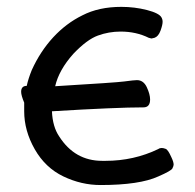

<svg xmlns="http://www.w3.org/2000/svg" viewBox="-20 -511 562 554"><path d="M270 22.9Q214.8 22.9 162.8 -2Q110.8 -26.9 80.3 -80.3Q49.8 -133.8 49.8 -189.9V-214.8Q41 -235.8 41 -246.1Q41 -263.2 57.1 -263.2Q62 -285.2 71.8 -309.1Q96.2 -362.8 133.5 -403.3Q170.9 -443.8 217.8 -466.8Q265.1 -491.2 330.1 -491.2Q368.2 -491.2 403.6 -482.2Q439 -473.1 445.8 -460.9Q449.2 -455.1 449.2 -448.2Q449.2 -439 443.1 -422.4Q437 -405.8 425.8 -401.9L417 -399.9L409.2 -401.9Q373 -419.9 328.1 -419.9Q293.9 -419.9 262.5 -408.4Q231 -397 191.9 -356Q149.9 -309.1 139.2 -262.2Q316.9 -272.9 337.9 -275.9Q367.2 -279.8 375 -279.8Q394 -279.8 403.6 -259.3Q413.1 -238.8 413.1 -224.1Q413.1 -201.2 394 -201.2Q315.9 -201.2 129.9 -189.9Q131.8 -145 150.9 -117.2Q195.8 -46.9 274.9 -46.9H284.2Q366.2 -46.9 437 -81.1Q440.9 -84 446.8 -84Q451.2 -84 458 -81.5Q464.8 -79.1 474.1 -58.1Q481 -43.9 481 -36.1Q481 -32.2 477.5 -25.1Q474.1 -18.1 437 -2Q382.8 22.9 270 22.9Z"/></svg>

Font: LXGW WenKai GB Screen
Style: Regular
Weight: 400
Designer: LXGW / Fontworks Inc.
Foundry: LXGW / Fontworks Inc.
Version: Version 1.321;February 19, 2024;FontCreator 14.0.0.2901 64-b